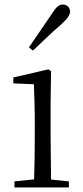

<svg xmlns="http://www.w3.org/2000/svg" viewBox="-20 -830 368 850"><path d="M108 -620 126 -606C169 -647 210 -687 251 -722C279 -748 290 -763 290 -779C290 -799 274 -810 259 -810C241 -810 228 -799 209 -768C176 -719 142 -670 108 -620ZM130 0H285V-27L206 -35L204 -227V-378L206 -515L194 -523L39 -487V-461L130 -457C132 -407 134 -352 134 -285V-227C134 -173 133 -91 131 -36L44 -27V0Z"/></svg>

Font: Noto Serif CJK SC Light
Style: Regular
Weight: 300
Designer: Ryoko NISHIZUKA 西塚涼子 (kana & ideographs); Frank Grießhammer (Latin, Greek & Cyrillic); Wenlong ZHANG 张文龙 (bopomofo); San
Foundry: Adobe
Version: Version 2.001;hotconv 1.1.0;makeotfexe 2.6.0